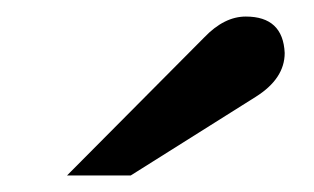

<svg xmlns="http://www.w3.org/2000/svg" viewBox="-20 -699 380 232"><path d="M138 -487H61L227 -654Q251 -679 277 -679Q322 -679 324 -635Q324 -604 289 -582Z"/></svg>

Font: Ekushey Amar Bangla
Style: Bold
Weight: 700
Designer: Al Mamun Sumon
Foundry: Al Mamun Sumon
Version: Version 1.0